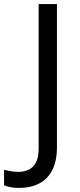

<svg xmlns="http://www.w3.org/2000/svg" viewBox="-98 -734 391 944"><path d="M-4 190Q-28 190 -46 186.5Q-64 183 -78 177V101Q-62 105 -44 108Q-26 111 -6 111Q19 111 41.5 101Q64 91 78 66Q92 41 92 -4V-714H182V-11Q182 58 159 102.5Q136 147 94 168.5Q52 190 -4 190Z"/></svg>

Font: Noto Sans Sora Sompeng
Style: Regular
Weight: 400
Designer: Monotype Design Team. David Williams.
Foundry: Monotype Imaging Inc.
Version: Version 2.101